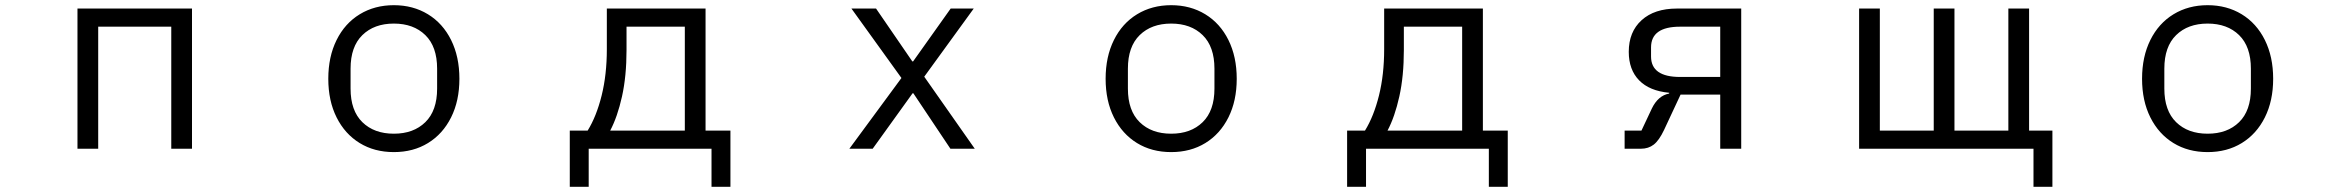

<svg xmlns="http://www.w3.org/2000/svg" viewBox="-20 -574 9040 741"><path d="M359 0H279V-541H721V0H641V-471H359Z M1247 -270Q1247 -355 1279 -419.5Q1311 -484 1368.5 -519Q1426 -554 1500 -554Q1574 -554 1631.5 -519Q1689 -484 1721 -419.5Q1753 -355 1753 -270Q1753 -185 1721 -121Q1689 -57 1632 -22Q1575 13 1500 13Q1425 13 1368 -22Q1311 -57 1279 -121Q1247 -185 1247 -270ZM1667 -232V-309Q1667 -394 1621.5 -438.5Q1576 -483 1500 -483Q1424 -483 1378.5 -438.5Q1333 -394 1333 -309V-232Q1333 -147 1378.5 -102.5Q1424 -58 1500 -58Q1576 -58 1621.5 -102.5Q1667 -147 1667 -232Z M2179 147V-70H2248Q2282 -125 2302 -205.5Q2322 -286 2322 -384V-541H2703V-70H2799V147H2726V0H2252V147ZM2623 -70V-471H2398V-381Q2398 -280 2380.5 -201.5Q2363 -123 2335 -70Z M3348 0H3258L3459 -273L3266 -541H3361L3501 -337H3504L3649 -541H3738L3547 -278L3742 0H3648L3505 -214H3502Z M4247 -270Q4247 -355 4279 -419.5Q4311 -484 4368.5 -519Q4426 -554 4500 -554Q4574 -554 4631.5 -519Q4689 -484 4721 -419.5Q4753 -355 4753 -270Q4753 -185 4721 -121Q4689 -57 4632 -22Q4575 13 4500 13Q4425 13 4368 -22Q4311 -57 4279 -121Q4247 -185 4247 -270ZM4667 -232V-309Q4667 -394 4621.5 -438.5Q4576 -483 4500 -483Q4424 -483 4378.5 -438.5Q4333 -394 4333 -309V-232Q4333 -147 4378.5 -102.5Q4424 -58 4500 -58Q4576 -58 4621.5 -102.5Q4667 -147 4667 -232Z M5179 147V-70H5248Q5282 -125 5302 -205.5Q5322 -286 5322 -384V-541H5703V-70H5799V147H5726V0H5252V147ZM5623 -70V-471H5398V-381Q5398 -280 5380.5 -201.5Q5363 -123 5335 -70Z M6250 0V-70H6315L6355 -155Q6379 -205 6422 -213V-216Q6346 -223 6306 -264Q6266 -305 6266 -374Q6266 -451 6315.5 -496Q6365 -541 6452 -541H6700V0H6619V-209H6466L6402 -72Q6383 -32 6362.5 -16Q6342 0 6313 0ZM6619 -277V-471H6464Q6352 -471 6352 -391V-356Q6352 -277 6464 -277Z M7901 147H7828V0H7155V-541H7235V-70H7443V-541H7523V-70H7731V-541H7811V-70H7901Z M8247 -270Q8247 -355 8279 -419.5Q8311 -484 8368.5 -519Q8426 -554 8500 -554Q8574 -554 8631.5 -519Q8689 -484 8721 -419.5Q8753 -355 8753 -270Q8753 -185 8721 -121Q8689 -57 8632 -22Q8575 13 8500 13Q8425 13 8368 -22Q8311 -57 8279 -121Q8247 -185 8247 -270ZM8667 -232V-309Q8667 -394 8621.5 -438.5Q8576 -483 8500 -483Q8424 -483 8378.5 -438.5Q8333 -394 8333 -309V-232Q8333 -147 8378.5 -102.5Q8424 -58 8500 -58Q8576 -58 8621.5 -102.5Q8667 -147 8667 -232Z"/></svg>

Font: IBM Plex Sans JP
Style: Regular
Weight: 400
Designer: Mike Abbink; Paul van der Laan; Pieter van Rosmalen; Wujin Sim; Yejin Wi; Jinhee Kim; Boomi Park; Yona Kim; Kichan Ma
Foundry: Sandoll Inc.
Version: Version 1.001